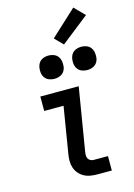

<svg xmlns="http://www.w3.org/2000/svg" viewBox="-144 -1058 787 1131"><g transform="rotate(-15 250.0 -493.0)"><path d="M305 0Q283 0 262 -3.5Q241 -7 223 -17Q205 -27 192 -42.5Q179 -58 172.5 -77.5Q166 -97 166 -118.5Q166 -140 170 -162L216 -442H98V-530H332L269 -148Q267 -137 267 -126.5Q267 -116 271.5 -107Q276 -98 285 -93Q294 -88 305 -88H392V0ZM406 -609Q389 -609 373.5 -615Q358 -621 348.5 -634Q339 -647 336.5 -663.5Q334 -680 337 -697Q339 -709 345 -720Q351 -731 361 -738Q371 -745 383 -748Q395 -751 406 -751Q423 -751 438.5 -745Q454 -739 463.5 -726Q473 -713 475.5 -696.5Q478 -680 476 -663Q474 -651 468 -640Q462 -629 451.5 -622Q441 -615 429.5 -612Q418 -609 406 -609ZM206 -609Q189 -609 173.5 -615Q158 -621 148.5 -634Q139 -647 136.5 -663.5Q134 -680 137 -697Q139 -709 145 -720Q151 -731 161 -738Q171 -745 183 -748Q195 -751 206 -751Q223 -751 238.5 -745Q254 -739 263.5 -726Q273 -713 275.5 -696.5Q278 -680 276 -663Q274 -651 268 -640Q262 -629 251.5 -622Q241 -615 229.5 -612Q218 -609 206 -609ZM312 -790 263 -840 421 -986 482 -924Z"/></g></svg>

Font: Iosevka Slab Semibold
Style: Italic
Weight: 600
Italic angle: -9°
Monospace: yes
Designer: Belleve Invis
Foundry: Belleve Invis
Version: Version 11.1.1; ttfautohint (v1.8.3)